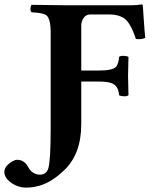

<svg xmlns="http://www.w3.org/2000/svg" viewBox="-114 -669 694 876"><path d="M117.2 -81.1V-522Q117.2 -585.9 95.7 -600.6Q79.6 -610.8 29.8 -612.8Q21.5 -621.1 26.9 -640.6Q28.3 -645 29.8 -647Q183.6 -645 184.1 -645H483.9Q511.2 -645 533.2 -648.9Q536.6 -647.5 537.1 -646Q538.1 -642.6 541 -593.3Q545.9 -519 548.8 -496.1Q530.8 -487.8 505.9 -491.2Q482.4 -564 453.1 -585Q427.7 -602.5 388.2 -603H297.9Q271.5 -603 260.3 -572.8Q256.8 -563 256.8 -554.2V-347.2H337.9Q400.4 -347.2 416 -364.7Q427.2 -378.9 429.2 -409.2Q437.5 -417.5 463.4 -412.6Q469.7 -411.1 472.2 -409.2Q470.2 -348.6 470.2 -323.2Q470.2 -303.2 472.2 -234.9Q463.9 -226.6 437.5 -231.4Q431.2 -232.9 429.2 -234.9Q426.3 -278.8 393.6 -290Q373 -296.9 337.9 -296.9H256.8V-103Q256.8 32.7 179.7 106.9Q169.4 116.7 154.8 128.9Q86.9 187 3.9 187Q-33.2 187 -66.9 162.1Q-93.3 141.6 -94.2 116.2Q-94.2 88.9 -58.6 67.9Q-45.4 60.1 -36.1 60.1Q-5.4 60.1 11.7 88.4Q20.5 103 22 105Q40.5 127.4 67.9 127.9Q96.7 127.9 106 100.6Q117.2 65.9 117.2 -81.1Z"/></svg>

Font: Linux Libertine O
Style: Bold
Weight: 700
Designer: Philipp H. Poll
Foundry: Philipp H. Poll
Version: Version 5.0.0